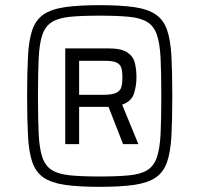

<svg xmlns="http://www.w3.org/2000/svg" viewBox="-20 -716 773 744"><path d="M365.8 8Q283.6 8 231 0.2Q178.4 -7.6 148.3 -28.4Q118.2 -49.3 104.9 -88.5Q91.7 -127.8 88.4 -190.3Q85.1 -252.7 85.1 -344Q85.1 -435.3 88.4 -497.7Q91.7 -560.2 104.9 -599.5Q118.2 -638.7 148.3 -659.6Q178.4 -680.4 231 -688.2Q283.6 -696 365.8 -696Q448.5 -696 501.2 -688.2Q553.8 -680.4 583.9 -659.6Q614 -638.7 627.5 -599.5Q641 -560.2 644.3 -497.7Q647.6 -435.3 647.6 -344Q647.6 -252.7 644.3 -190.3Q641 -127.8 627.5 -88.5Q614 -49.3 583.9 -28.4Q553.8 -7.6 501.2 0.2Q448.5 8 365.8 8ZM365.8 -32.1Q435.7 -32.1 480.7 -36.6Q525.6 -41 551.1 -56.9Q576.5 -72.8 588 -106.7Q599.5 -140.5 602.3 -197.8Q605 -255.2 605 -344Q605 -432.3 602.3 -489.9Q599.5 -547.5 588 -581.1Q576.5 -614.7 551.1 -630.5Q525.6 -646.4 480.7 -650.9Q435.7 -655.3 365.8 -655.3Q295.9 -655.3 251.2 -650.9Q206.5 -646.4 181.1 -630.5Q155.6 -614.7 144.1 -581.1Q132.6 -547.5 129.9 -489.9Q127.2 -432.3 127.2 -344Q127.2 -255.2 129.9 -197.8Q132.6 -140.5 144.1 -106.7Q155.6 -72.8 181.1 -56.9Q206.5 -41 251.2 -36.6Q295.9 -32.1 365.8 -32.1ZM232.8 -157.5V-528.5H399.5Q450.7 -528.5 473.7 -512.8Q496.6 -497.1 502.7 -471.5Q508.8 -446 508.8 -415.7Q508.8 -383.7 499.1 -353.3Q489.3 -323 453.3 -310.5L516.2 -157.5H456.9L400.6 -301.8H286.6V-157.5ZM286.6 -348.6H378.5Q414.5 -348.6 430.5 -356.4Q446.4 -364.2 450.4 -379.2Q454.4 -394.2 454.4 -415.1Q454.4 -437.6 450.4 -452Q446.3 -466.5 431.8 -473.5Q417.3 -480.5 385.4 -480.5H286.6Z"/></svg>

Font: Saira Thin
Style: Regular
Weight: 100
Designer: Hector Gatti with collaboration of the Omnibus-Type team
Foundry: Omnibus-Type
Version: Version 1.101